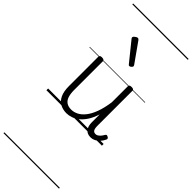

<svg xmlns="http://www.w3.org/2000/svg" viewBox="-468 -1046 1581 1581"><g transform="rotate(45 323.0 -255.0)"><path d="M250 18Q209 18 176.5 1Q144 -16 125.5 -54.5Q107 -93 107 -156V-496Q107 -506 113 -510.5Q119 -515 132 -515Q146 -515 153 -510.5Q160 -506 160 -496V-163Q160 -120 169.5 -90.5Q179 -61 200.5 -46Q222 -31 256 -31Q287 -31 317 -46Q347 -61 373.5 -94Q400 -127 420 -180.5Q440 -234 451 -310V-497Q451 -507 457.5 -511Q464 -515 478 -515Q491 -515 497.5 -511Q504 -507 504 -497V-91Q504 -72 507 -58.5Q510 -45 518 -37.5Q526 -30 540 -30Q551 -30 561 -35.5Q571 -41 581.5 -52.5Q592 -64 602 -82Q607 -90 613.5 -90Q620 -90 628 -85Q636 -81 638 -74.5Q640 -68 636 -61Q625 -37 608 -19Q591 -1 571.5 8.5Q552 18 531 18Q511 18 496.5 12Q482 6 472 -6Q462 -18 456.5 -35.5Q451 -53 451 -77V-170Q434 -116 410.5 -80Q387 -44 360 -22.5Q333 -1 304.5 8.5Q276 18 250 18ZM342 -623Q338 -623 334.5 -625Q331 -627 328 -632L198 -793Q194 -797 192.5 -800Q191 -803 191 -807Q191 -814 197.5 -820.5Q204 -827 212.5 -832Q221 -837 228 -837Q237 -837 244 -827L363 -659Q366 -654 367 -651.5Q368 -649 368 -647Q368 -639 358.5 -631Q349 -623 342 -623ZM0 490H646V500H0ZM0 -20H646V0H0ZM0 -505H646V-500H0ZM0 -1010H646V-1000H0Z"/></g></svg>

Font: Playwrite PE Guides
Style: Regular
Weight: 400
Designer: Veronika Burian, José Scaglione
Foundry: TypeTogether
Version: Version 1.003